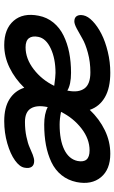

<svg xmlns="http://www.w3.org/2000/svg" viewBox="169 -758 557 936"><g transform="rotate(-90 448.0 -289.5)"><path d="M167 -30.8Q90.3 -30.8 52.5 -76.4Q14.6 -122.1 28.8 -194.8Q37.6 -237.3 62.7 -268.6Q87.9 -299.8 126 -317.9Q164.1 -335.9 209.5 -344.5Q254.9 -353 309.1 -353Q362.3 -353 394 -335.9L395 -338.9Q405.3 -389.2 387.9 -418Q370.6 -446.8 321.8 -446.8Q283.2 -446.8 250 -439.7Q216.8 -432.6 198.7 -424.3Q180.7 -416 162.4 -408.9Q144 -401.9 131.8 -401.9Q111.3 -401.9 103 -414.6Q94.7 -427.2 99.1 -449.2Q103 -472.7 134.5 -495.4Q166 -518.1 217.8 -533Q269.5 -547.9 326.2 -547.9Q392.6 -547.9 433.3 -522Q474.1 -496.1 488.8 -450.2Q532.7 -495.6 586.2 -521.7Q639.6 -547.9 696.8 -547.9Q775.4 -547.9 815.2 -502Q855 -456.1 839.8 -379.9Q832 -339.4 806.6 -308.3Q781.2 -277.3 743.4 -258.8Q705.6 -240.2 660.2 -231.2Q614.7 -222.2 562 -222.2Q504.4 -222.2 475.1 -240.2L474.1 -235.8Q464.4 -186 485.1 -157Q505.9 -127.9 564 -127.9Q614.7 -127.9 659.2 -140.1Q703.6 -152.3 728.3 -167Q752.9 -181.6 776.1 -193.8Q799.3 -206.1 812 -206.1Q830.6 -206.1 838.1 -194.3Q845.7 -182.6 841.8 -162.1Q837.4 -139.6 812.7 -116.2Q788.1 -92.8 751.2 -74Q714.4 -55.2 664.1 -43Q613.8 -30.8 562 -30.8Q487.8 -30.8 442.4 -57.1Q397 -83.5 380.9 -130.9Q336.4 -84 281.5 -57.4Q226.6 -30.8 167 -30.8ZM686 -443.8Q630.4 -443.8 578.9 -404.3Q527.3 -364.7 498 -304.2Q543.9 -297.9 561 -297.9Q630.4 -297.9 679.9 -321Q729.5 -344.2 736.8 -381.8Q742.7 -411.1 730.2 -427.5Q717.8 -443.8 686 -443.8ZM131.8 -190.9Q120.1 -131.8 183.1 -131.8Q239.3 -131.8 290.3 -171.4Q341.3 -210.9 371.1 -271Q337.9 -277.8 309.1 -277.8Q233.4 -277.8 187.3 -255.4Q141.1 -232.9 131.8 -190.9Z"/></g></svg>

Font: Shantell Sans Irregular Bouncy
Style: Italic
Weight: 500
Italic angle: -11.31°
Designer: Stephen Nixon, Anya Danilova, Shantell Martin
Foundry: Arrow Type
Version: Version 1.006;[9816181b4]